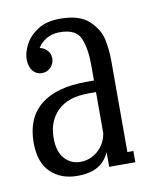

<svg xmlns="http://www.w3.org/2000/svg" viewBox="-57 -729 401 506"><g transform="rotate(-10 143.5 -476.0)"><path d="M63 -618Q78 -618 88.5 -608.5Q99 -599 99 -585Q99 -571 89.5 -561Q80 -551 66 -551Q51 -551 41.5 -562.5Q32 -574 32 -594Q32 -611 42.5 -632Q53 -653 76.5 -668.5Q100 -684 137 -684Q189 -684 214 -660.5Q239 -637 245 -609.5Q251 -582 251 -551V-307H267V-277H197V-550Q197 -593 185.5 -621Q174 -649 130 -649Q105 -649 87 -635Q69 -621 65 -601ZM111 -268Q67 -268 39.5 -294.5Q12 -321 12 -374Q12 -440 54 -474Q96 -508 176 -508H208V-477H176Q122 -477 94 -449.5Q66 -422 66 -377Q66 -340 83 -321.5Q100 -303 125 -303Q151 -303 171.5 -320.5Q192 -338 197 -367H210Q204 -316 181 -292Q158 -268 111 -268Z"/></g></svg>

Font: Margherita Variable
Style: Regular
Weight: 400
Designer: James Puckett
Foundry: Dunwich Type Founders
Version: Version 1.008